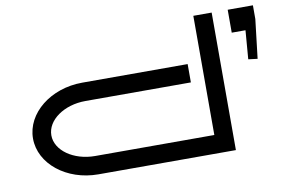

<svg xmlns="http://www.w3.org/2000/svg" viewBox="-67 -712 1214 825"><g transform="rotate(-10 540.0 -300.0)"><path d="M970 -500H1030L1020 -375L1060 -370L1080 -540V-600H970ZM900 0V-600H820V-80H300C206.2 -80 130 -133.8 130 -200C130 -266.2 206.2 -320 300 -320H760V-400H300C162 -400 50 -310.4 50 -200C50 -89.6 162 0 300 0Z"/></g></svg>

Font: KetosagCBd
Style: Regular
Weight: 500
Designer: gluk
Foundry: gluk
Version: Version 00.0024